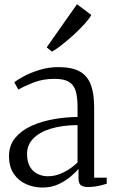

<svg xmlns="http://www.w3.org/2000/svg" viewBox="-20 -854 530 884"><path d="M175.5 9.5Q136.5 9.5 101.2 -5.8Q66 -21 43.8 -53.2Q21.5 -85.5 21.5 -135.5Q21.5 -185 50 -219.2Q78.5 -253.5 125 -274.5Q171.5 -295.5 227 -305.2Q282.5 -315 337 -315.5V-361.5Q337 -406.5 328.5 -435Q320 -463.5 297.2 -477.2Q274.5 -491 231.5 -491Q177.5 -491 134.8 -474.2Q92 -457.5 64.5 -441.5L46 -475Q59.5 -486.5 90.2 -503Q121 -519.5 162.2 -532.2Q203.5 -545 249 -545Q310.5 -545 346.2 -525.5Q382 -506 397.8 -465Q413.5 -424 413.5 -360.5V-36H471.5V-8Q460.5 -4.5 446.5 -1Q432.5 2.5 416.8 4.8Q401 7 385.5 7Q364 7 352.8 -0.8Q341.5 -8.5 341.5 -34.5V-76.5Q331 -63.5 307.5 -43Q284 -22.5 250.8 -6.5Q217.5 9.5 175.5 9.5ZM201 -42.5Q237 -42.5 272.5 -60.2Q308 -78 337 -106V-278Q266 -277.5 213.8 -261.5Q161.5 -245.5 133 -216Q104.5 -186.5 104.5 -145.5Q104.5 -110 117.5 -87.2Q130.5 -64.5 152.5 -53.5Q174.5 -42.5 201 -42.5ZM219 -616.5 195 -636 334.5 -834.5 400.5 -785Q390.5 -767 368.2 -742.5Q346 -718 318.5 -693Q291 -668 264.8 -647.5Q238.5 -627 220 -616.5Z"/></svg>

Font: Merriweather 72pt Light
Style: Regular
Weight: 300
Version: Version 2.100